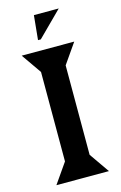

<svg xmlns="http://www.w3.org/2000/svg" viewBox="-131 -925 620 981"><g transform="rotate(-15 179.0 -434.5)"><path d="M155.8 -740.2H141.1L153.8 -869.1H285.2ZM317.9 0H40L113.8 -106V-579.1L40 -685.1H317.9L244.1 -579.1V-106Z"/></g></svg>

Font: Bluu Next
Style: Bold
Weight: 700
Designer: Jean-Baptiste Morizot, Igor Stepanchenko (Cyrillic)
Foundry: Igor Stepanchenko
Version: Version 1.005